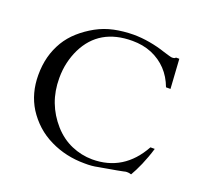

<svg xmlns="http://www.w3.org/2000/svg" viewBox="-123 -827 1032 984"><g transform="rotate(20 393.5 -335.0)"><path d="M746.1 -174.8Q738.8 -149.9 730 -126.2Q721.2 -102.5 712.2 -81.3Q703.1 -60.1 693.8 -42Q684.6 -23.9 676.8 -10.7Q669.9 -13.2 664.1 -13.9Q658.2 -14.6 652.8 -14.6Q645.5 -14.6 635.7 -11.7Q632.8 -11.2 623.5 -9.3Q614.3 -7.3 601.8 -5.1Q589.4 -2.9 575.2 -0.5Q561 2 547.6 4.4Q534.2 6.8 522.9 8.8Q511.7 10.7 505.9 11.7Q473.1 19 432.6 18.1Q331.5 18.1 246.1 -23.4Q200.2 -45.4 164.8 -77.6Q129.4 -109.9 103.5 -150.4Q55.7 -227.5 55.7 -327.1Q55.7 -380.4 67.6 -426.3Q79.6 -472.2 104.5 -514.2Q128.4 -553.7 164.1 -585.4Q199.7 -617.2 244.6 -642.1Q289.1 -666.5 338.9 -677Q388.7 -687.5 444.3 -688Q488.3 -688 533.9 -679.9Q579.6 -671.9 621.1 -657.7Q637.7 -652.3 651.4 -648.7Q665 -645 668.9 -645Q685.1 -645 688 -651.9H706.5L716.8 -491.2H692.4Q672.9 -543.5 638.7 -579.6Q604.5 -615.7 556.6 -636.2Q531.7 -646.5 505.1 -651.4Q478.5 -656.2 449.7 -656.2Q270 -656.2 197.8 -509.3Q180.7 -474.1 171.4 -434.3Q162.1 -394.5 162.1 -349.1Q162.1 -278.3 184.6 -219.2Q207 -160.2 251 -110.4Q294.4 -62 348.9 -38.6Q403.3 -15.1 462.4 -14.6Q634.3 -14.6 722.7 -174.8Z"/></g></svg>

Font: HM XNiloofar
Style: Regular
Weight: 400
Designer: Hossein Movahhedian
Version: Version 2.8, 2015